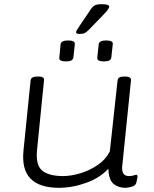

<svg xmlns="http://www.w3.org/2000/svg" viewBox="-20 -890 733 916"><path d="M261 6Q169 6 126 -37.5Q83 -81 92 -171L126 -507Q129 -525 158 -525H162Q193 -525 190 -507L157 -177Q149 -104 180.5 -77Q212 -50 281 -50Q317 -50 360.5 -62.5Q404 -75 443.5 -101Q483 -127 504 -168L541 -507Q543 -525 573 -525H577Q606 -525 605 -507L563 -96Q559 -50 595 -50Q609 -50 617 -53Q625 -56 630 -56Q636 -56 636 -48Q636 -45 634.5 -36.5Q633 -28 630 -17Q626 -4 608 1Q590 6 578 6Q545 6 522 -12.5Q499 -31 497 -85Q456 -41 390.5 -17.5Q325 6 261 6ZM476 -597Q442 -597 444 -615L451 -679Q453 -697 486 -697Q521 -697 518 -679L511 -615Q509 -597 476 -597ZM295 -597Q260 -597 263 -615L269 -679Q272 -697 305 -697Q339 -697 337 -679L330 -615Q327 -597 295 -597ZM358 -728Q343 -728 343 -737Q343 -743 360 -767L412 -844Q422 -859 432 -864.5Q442 -870 467 -870Q501 -870 501 -858Q501 -847 466 -812L405 -749Q393 -737 384.5 -732.5Q376 -728 358 -728Z"/></svg>

Font: Asap Expanded Expanded Light
Style: Italic
Weight: 300
Width: 7
Italic angle: -6°
Designer: Pablo Cosgaya
Foundry: Omnibus-Type
Version: Version 3.001; ttfautohint (v1.8.4.7-5d5b)